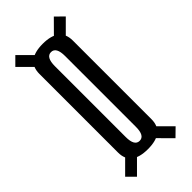

<svg xmlns="http://www.w3.org/2000/svg" viewBox="-178 -605 573 573"><g transform="rotate(-45 108.5 -318.0)"><path d="M106.5 -96.5Q177 -96.5 177 -152.5Q177 -208.5 177 -318Q177 -427.5 177 -484.2Q177 -541 106.5 -541Q36 -541 36 -484.2Q36 -427.5 36 -318Q36 -208.5 36 -152.5Q36 -96.5 106.5 -96.5ZM25 -61.5 89 -125.5 64 -150.5 0 -86.5ZM187.5 -61.5 213 -86.5 149 -150.5 124 -125.5ZM106.5 -131.5Q85 -131.5 85 -169Q85 -206.5 85 -318Q85 -429.5 85 -467.8Q85 -506 106.5 -506Q128 -506 128 -467.8Q128 -429.5 128 -318Q128 -206.5 128 -169Q128 -131.5 106.5 -131.5ZM64 -486 89 -511 25 -575 0 -550ZM149 -486 213 -550 187.5 -575 124 -511Z"/></g></svg>

Font: Anybody UltraCondensed Light
Style: Regular
Weight: 300
Width: 1
Version: Version 1.113;gftools[0.9.25]